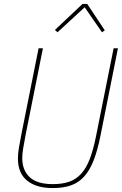

<svg xmlns="http://www.w3.org/2000/svg" viewBox="-20 -943 619 975"><path d="M198 -698 110 -258Q102 -215 97.5 -188.5Q93 -162 93 -140Q93 -79 130.5 -43.5Q168 -8 248 -8Q296 -8 331 -20Q366 -32 392 -60.5Q418 -89 436 -136Q454 -183 468 -253L557 -698H579L490 -253Q475 -177 454.5 -126Q434 -75 405.5 -44.5Q377 -14 338.5 -1Q300 12 248 12Q164 12 117.5 -26Q71 -64 71 -138Q71 -163 76 -192.5Q81 -222 89 -263L176 -698ZM423 -923 512 -789 498 -779 410 -906 272 -779 259 -791 399 -923Z"/></svg>

Font: IBM Plex Sans Condensed Thin
Style: Italic
Weight: 100
Width: 3
Italic angle: -11°
Designer: Mike Abbink, Paul van der Laan, Pieter van Rosmalen
Foundry: Bold Monday
Version: Version 1.3